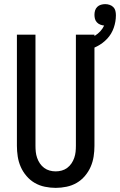

<svg xmlns="http://www.w3.org/2000/svg" viewBox="-20 -903 582 931"><path d="M250 8Q224 8 197.5 2.5Q171 -3 148.5 -16Q126 -29 108.5 -49.5Q91 -70 80.5 -94Q70 -118 66 -144Q62 -170 62 -196V-735H152V-196Q152 -181 153.5 -166.5Q155 -152 160 -137.5Q165 -123 173.5 -110.5Q182 -98 194 -89Q206 -80 220.5 -76Q235 -72 250 -72Q265 -72 279.5 -76Q294 -80 306 -89Q318 -98 326.5 -110.5Q335 -123 340 -137.5Q345 -152 346.5 -166.5Q348 -181 348 -196V-735H438V-196Q438 -170 434 -144Q430 -118 419.5 -94Q409 -70 391.5 -49.5Q374 -29 351.5 -16Q329 -3 302.5 2.5Q276 8 250 8ZM393 -655 378 -705Q394 -709 410 -715Q426 -721 440.5 -730Q455 -739 466.5 -751.5Q478 -764 485 -779Q476 -780 466.5 -783.5Q457 -787 450 -794.5Q443 -802 440.5 -811.5Q438 -821 438 -831Q438 -842 441 -852Q444 -862 451.5 -869.5Q459 -877 469.5 -880Q480 -883 490 -883Q501 -883 511.5 -879.5Q522 -876 529.5 -868.5Q537 -861 539.5 -850.5Q542 -840 542 -829Q542 -798 531.5 -768Q521 -738 500 -715.5Q479 -693 451 -678.5Q423 -664 393 -655Z"/></svg>

Font: Iosevka Term Medium
Style: Regular
Weight: 500
Monospace: yes
Designer: Belleve Invis
Foundry: Belleve Invis
Version: Version 26.3.1